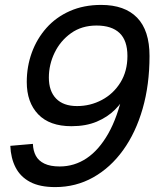

<svg xmlns="http://www.w3.org/2000/svg" viewBox="-20 -746 640 782"><path d="M392 -726Q488 -726 538.5 -674Q589 -622 589 -518Q589 -401 561 -303.5Q533 -206 481.5 -134.5Q430 -63 359.5 -23.5Q289 16 205 16Q142 16 102.5 -5Q63 -26 43.5 -64Q24 -102 22 -152L114 -160Q115 -132 126 -111.5Q137 -91 161 -79.5Q185 -68 223 -68Q283 -68 333 -101.5Q383 -135 421 -202Q459 -269 481 -370L497 -366Q479 -330 448.5 -299.5Q418 -269 374 -250.5Q330 -232 271 -232Q182 -232 135.5 -280.5Q89 -329 89 -412Q89 -475 109.5 -531.5Q130 -588 169 -632Q208 -676 264.5 -701Q321 -726 392 -726ZM373 -642Q313 -642 269.5 -611Q226 -580 202.5 -531.5Q179 -483 179 -430Q179 -375 208.5 -344.5Q238 -314 294 -314Q348 -314 395 -339Q442 -364 470.5 -410Q499 -456 499 -518Q499 -581 467 -611.5Q435 -642 373 -642Z"/></svg>

Font: Geist Mono
Style: Italic
Weight: 400
Italic angle: -12°
Monospace: yes
Designer: Basement.studio, Andrés Briganti, Mateo Zaragoza
Foundry: Basement.studio, Vercel, Andrés Briganti, Guido Ferreyra, Mateo Zaragoza
Version: Version 1.500